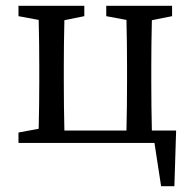

<svg xmlns="http://www.w3.org/2000/svg" viewBox="-20 -495 662 665"><path d="M348 -439V-475H576V-439L506 -425Q505 -388 504.5 -343.5Q504 -299 504 -265V-210Q504 -174 504.5 -127.5Q505 -81 506 -43H590L584 150H538L515 0H44V-36L114 -49Q115 -87 115.5 -131.5Q116 -176 116 -210V-265Q116 -299 115.5 -344Q115 -389 114 -426L44 -439V-475H272V-439L203 -425Q202 -388 201.5 -343.5Q201 -299 201 -265V-210Q201 -174 201.5 -127.5Q202 -81 203 -43H418Q419 -81 419.5 -127.5Q420 -174 420 -210V-265Q420 -299 419.5 -344Q419 -389 418 -426Z"/></svg>

Font: Source Serif 4
Style: Regular
Weight: 400
Designer: Frank Grießhammer
Foundry: Adobe
Version: Version 4.005;hotconv 1.1.0;makeotfexe 2.6.0